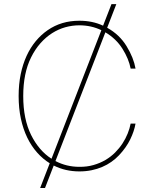

<svg xmlns="http://www.w3.org/2000/svg" viewBox="-20 -840 763 952"><path d="M203.1 92.3H179L226.6 -30.5Q192.5 -51.5 164.1 -83.5Q135.7 -115.4 115.2 -157.5Q94.8 -199.6 83.6 -251.2Q72.4 -302.9 72.4 -363.6Q72.4 -422.2 82.7 -472.1Q93 -522 112 -563.2Q131 -604.4 157.5 -636.2Q183.9 -668 216.3 -690.3Q283.7 -737.2 373.6 -737.2Q438.9 -737.2 491.1 -712.7L532.7 -819.6H556.8L511.4 -702.4Q542.6 -685 566.6 -662.1Q590.6 -639.2 608 -610.4Q625.4 -581.7 636.4 -554.2Q647.4 -526.6 652 -500H627.8Q618.6 -547.9 587.4 -598Q555.8 -648.1 502.5 -679.7L255 -41.5Q309.7 -12.8 373.6 -12.8Q411.2 -12.4 443.5 -21.7Q475.9 -30.9 502.7 -46.7Q529.5 -62.5 550.6 -83.6Q571.7 -104.8 587.4 -128.7Q603 -152.7 613.1 -177.9Q623.2 -203.1 627.8 -227.3H652Q645.6 -189.6 625.7 -148.8Q605.8 -108 570.3 -70.3Q553.3 -52.2 532.3 -37.5Q511.4 -22.7 486.9 -12.3Q462.4 -1.8 433.9 4.1Q405.5 9.9 373.6 9.9Q304.3 9.9 246.4 -19.2ZM235.4 -52.9 482.6 -690.3Q432.2 -714.5 373.6 -714.5Q338.1 -714.5 303.8 -704.9Q269.5 -695.3 238.5 -675.6Q207.4 -655.9 180.8 -625.9Q154.1 -595.9 133.9 -555Q95.2 -477.3 95.2 -363.6Q95.2 -249.6 134.2 -170.8Q172.9 -93 235.4 -52.9Z"/></svg>

Font: Linik Sans Thin
Style: Regular
Weight: 100
Designer: Fonts by Rasmus Andersson / Changes by Cristiano Sobral with parts from Marc Monis
Foundry: rsms
Version: Version 3.020; ttfautohint (v1.6)